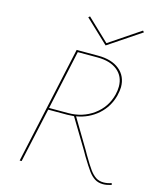

<svg xmlns="http://www.w3.org/2000/svg" viewBox="-125 -942 871 1039"><g transform="rotate(15 310.5 -422.5)"><path d="M598 -1Q571 7 551 7Q524 7 504.5 -5.5Q485 -18 468.5 -40.5Q452 -63 421 -114L405 -142L305 -308Q281 -306 267 -306H161L94 0H83L226 -658H346Q423 -658 466.5 -622Q510 -586 510 -525Q510 -507 503 -477Q486 -411 436 -366.5Q386 -322 316 -310L414 -146L427 -123Q457 -72 473.5 -49.5Q490 -27 508 -15Q526 -3 552 -3Q573 -3 596 -11ZM269 -316Q351 -316 412 -360.5Q473 -405 492 -479Q498 -503 498 -525Q498 -582 457.5 -615Q417 -648 345 -648H235L163 -316ZM553 -844 371 -722 241 -845 249 -852 372 -735 546 -852Z"/></g></svg>

Font: Ysabeau Hairline
Style: Italic
Weight: 100
Italic angle: -12°
Designer: Christian Thalmann (Catharsis Fonts)
Version: Version 0.003